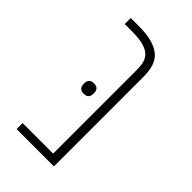

<svg xmlns="http://www.w3.org/2000/svg" viewBox="-190 -659 721 721"><g transform="rotate(45 170.5 -299.0)"><path d="M48 -32H210V-475Q210 -496 206 -513Q202 -530 190 -541.5Q178 -553 155 -559.5Q132 -566 94 -566H56V-598H98Q142 -598 171 -589.5Q200 -581 216.5 -565.5Q233 -550 239.5 -527Q246 -504 246 -476V0H48ZM132 -272Q118 -272 112 -279Q106 -286 106 -296V-303Q106 -313 112 -320Q118 -327 132 -327Q146 -327 152 -320Q158 -313 158 -303V-296Q158 -286 152 -279Q146 -272 132 -272Z"/></g></svg>

Font: IBM Plex Sans Hebrew ExtLt
Style: Regular
Weight: 200
Designer: Mike Abbink, Paul van der Laan, Pieter van Rosmalen, Yanek Iontef
Foundry: Bold Monday
Version: Version 1.3